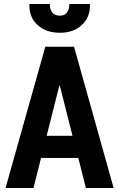

<svg xmlns="http://www.w3.org/2000/svg" viewBox="-20 -946 594 966"><path d="M374 -151.4Q327.1 -151.4 186.5 -151.4Q176.8 -113.3 148.4 0Q113.3 0 7.8 0Q57.6 -177.7 208 -710.9Q244.1 -710.9 352.5 -710.9Q402.3 -533.2 551.8 0Q517.6 0 412.1 0Q402.3 -38.1 374 -151.4ZM214.8 -262.7Q247.1 -262.7 344.7 -262.7Q329.1 -325.2 281.2 -514.6Q280.3 -514.6 278.3 -514.6Q262.7 -451.2 214.8 -262.7ZM431.6 -925.8Q431.6 -925.8 432.6 -922.9Q432.6 -920.9 432.6 -918Q432.6 -858.4 392.6 -821.3Q351.6 -781.2 281.2 -781.2Q210 -781.2 168 -821.3Q127.9 -858.4 127.9 -917Q127.9 -919.9 127.9 -922.9Q127.9 -923.8 128.9 -925.8Q154.3 -925.8 230.5 -925.8Q230.5 -900.4 242.2 -883.8Q254.9 -867.2 281.2 -867.2Q305.7 -867.2 317.4 -883.8Q329.1 -900.4 329.1 -925.8Q363.3 -925.8 431.6 -925.8Z"/></svg>

Font: Noto Sans Hebrew DECATHLON 
Style: Bold
Weight: 400
Designer: Monotype Design Team
Version: Version 2.000;GOOG;noto-fonts:20170220:a8a215d2e889